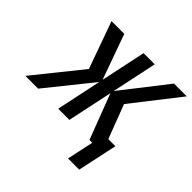

<svg xmlns="http://www.w3.org/2000/svg" viewBox="-219 -701 1021 1021"><g transform="rotate(45 292.0 -190.0)"><path d="M421 150 456 -14 469 -74H553L505 150ZM-50 0 163 -265 68 -530H164L259 -265L46 0ZM197 0 309 -530H393L281 0ZM432 0 331 -265 538 -530H634L427 -265L528 0Z"/></g></svg>

Font: Geist Mono
Style: Italic
Weight: 400
Italic angle: -12°
Monospace: yes
Designer: Basement.studio, Andrés Briganti, Mateo Zaragoza
Foundry: Basement.studio, Vercel, Andrés Briganti, Guido Ferreyra, Mateo Zaragoza
Version: Version 1.500